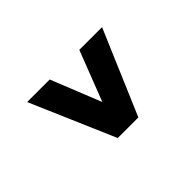

<svg xmlns="http://www.w3.org/2000/svg" viewBox="-97 -713 830 830"><g transform="rotate(45 318.0 -298.0)"><path d="M126 -69V-207L356 -299L126 -388V-527L513 -362V-236Z"/></g></svg>

Font: Figtree ExtraBold
Style: Regular
Weight: 800
Designer: Erik Kennedy
Foundry: Erik Kennedy
Version: Version 2.002